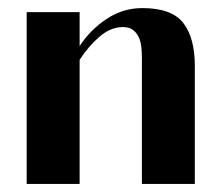

<svg xmlns="http://www.w3.org/2000/svg" viewBox="-20 -455 550 475"><path d="M46 -425H177V-341Q203 -381 243.5 -408Q284 -435 332 -435Q405 -435 433.5 -398Q462 -361 462 -292V0H331V-314Q331 -326 329.5 -339.5Q328 -353 323 -363.5Q318 -374 309 -381Q300 -388 284 -388Q254 -388 226.5 -364.5Q199 -341 177 -307V0H46Z"/></svg>

Font: Gamine
Style: Bold
Weight: 700
Designer: Tapiwanashe Sebastian Garikayi
Version: Version 1.000